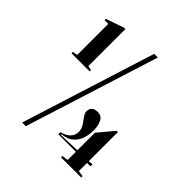

<svg xmlns="http://www.w3.org/2000/svg" viewBox="-202 -853 998 998"><g transform="rotate(45 297.0 -354.0)"><path d="M50 -421V-431L77 -436V-664H50V-674L149 -708H159V-436L183 -431V-421ZM299 -75V-90Q314 -94 328 -101Q342 -108 351 -119Q358 -126 362 -136.5Q366 -147 366 -159Q366 -175 359 -189Q352 -203 342 -216Q332 -229 325 -240.5Q318 -252 318 -264Q318 -282 329.5 -292Q341 -302 363 -302Q391 -302 403 -277.5Q415 -253 415 -221Q415 -185 405.5 -158Q396 -131 380 -117Q366 -101 347 -94.5Q328 -88 311 -87V-82L428 -86V-215L501 -302H510V-88L535 -90V-75H510V-15L542 -10V0H394V-10L428 -15V-75ZM123 15 356 -723H383L150 15Z"/></g></svg>

Font: Kalnia SemiBold
Style: Regular
Weight: 600
Designer: Frida Medrano
Foundry: Frida Medrano
Version: Version 1.105